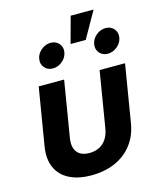

<svg xmlns="http://www.w3.org/2000/svg" viewBox="-129 -970 880 1068"><g transform="rotate(-15 311.0 -436.0)"><path d="M264.6 8.2Q188.1 8.2 136.7 -18.5Q85.3 -45.1 63.4 -95.1Q41.5 -145 53 -215.2L107.8 -545.9H254.2L201.2 -224.6Q195.2 -188.6 203.5 -164.1Q211.8 -139.6 232.8 -127.1Q253.7 -114.6 285.1 -114.6Q317.1 -114.6 342 -127.1Q366.9 -139.6 383.2 -164.1Q399.5 -188.6 405.5 -224.6L458.5 -545.9H605L550.4 -215.2Q538.9 -145.5 500.6 -95.4Q462.2 -45.3 402 -18.6Q341.8 8.2 264.6 8.2ZM527.1 -621.7Q497.1 -621.7 479.3 -642.4Q461.6 -663.1 466.4 -692.3Q471.2 -721.5 495.8 -742.2Q520.5 -762.9 550.4 -762.9Q580.4 -762.9 598.3 -742.2Q616.2 -721.5 611.3 -692.3Q606.5 -663.1 581.8 -642.4Q557.1 -621.7 527.1 -621.7ZM210.7 -621.7Q180.6 -621.7 162.9 -642.4Q145.2 -663.1 150 -692.3Q154.8 -721.5 179.4 -742.2Q204.1 -762.9 234 -762.9Q264 -762.9 281.9 -742.2Q299.7 -721.5 294.9 -692.3Q290.1 -663.1 265.4 -642.4Q240.7 -621.7 210.7 -621.7ZM340 -727.6 381.4 -879.6H513.3L427.2 -727.6Z"/></g></svg>

Font: Adwaita Sans
Style: Italic
Weight: 400
Italic angle: -9.39999°
Designer: Rasmus Andersson
Foundry: rsms
Version: Version 4.001;git-9221beed3